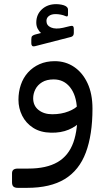

<svg xmlns="http://www.w3.org/2000/svg" viewBox="-20 -660 526 926"><path d="M66 246Q52 246 45 240Q38 234 38 219V176Q38 164 45 158.5Q52 153 67 153H117Q204 153 257.5 122Q311 91 334 26.5Q357 -38 353 -138L426 -136Q426 -10 394 75.5Q362 161 292.5 203.5Q223 246 110 246ZM351 -137Q348 -201 318 -239Q288 -277 239 -277Q205 -277 183 -263.5Q161 -250 150.5 -229Q140 -208 140 -186Q140 -150 166 -129.5Q192 -109 232 -109Q276 -109 311 -123Q346 -137 358 -154L369 -75Q348 -50 311 -34.5Q274 -19 226 -20Q175 -21 140 -43.5Q105 -66 87 -102Q69 -138 69 -179Q69 -217 80.5 -251Q92 -285 115 -310.5Q138 -336 170.5 -350.5Q203 -365 244 -365Q296 -365 337 -337.5Q378 -310 402 -259Q426 -208 426 -136ZM148 -437Q139 -435 135 -439Q131 -443 131 -451V-469Q131 -482 135 -486Q139 -490 148 -493L178 -501Q168 -509 161.5 -522Q155 -535 155 -551Q155 -590 182 -615Q209 -640 251 -640Q264 -640 276.5 -637.5Q289 -635 296 -631Q308 -624 308 -614V-590Q308 -577 297 -582Q286 -587 273 -589.5Q260 -592 248 -592Q228 -592 216 -583Q204 -574 204 -559Q204 -537 226 -527.5Q248 -518 284 -526L317 -534Q328 -537 332 -533.5Q336 -530 336 -521V-501Q336 -486 323 -482Z"/></svg>

Font: RubikRegular
Style: Regular
Weight: 400
Designer: Hubert and Fischer
Foundry: Hubert and Fischer
Version: Version 2.300;gftools[0.9.30]